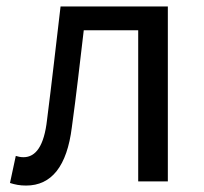

<svg xmlns="http://www.w3.org/2000/svg" viewBox="-20 -563 632 596"><path d="M61 13C140 13 188 -47 203 -168C217 -268 228 -369 240 -469H409V0H501V-543H168C154 -425 141 -308 126 -191C117 -110 91 -75 53 -75C43 -75 36 -77 29 -79L11 5C27 10 41 13 61 13Z"/></svg>

Font: Noto Sans CJK SC Regular
Style: Regular
Weight: 400
Designer: Ryoko NISHIZUKA (kana & ideographs); Paul D. Hunt (Latin, Greek & Cyrillic); Wenlong ZHANG (bopomofo); Sandoll Communica
Foundry: Adobe Systems Incorporated
Version: Version 1.004;PS 1.004;hotconv 1.0.82;makeotf.lib2.5.63406